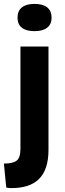

<svg xmlns="http://www.w3.org/2000/svg" viewBox="-35 -764 336 986"><path d="M23 202Q17 202 10.5 201.5Q4 201 -3 199L-15 76Q31 76 50.5 61Q70 46 70 1V-525H214V5Q214 57 201.5 94.5Q189 132 165 155.5Q141 179 105.5 190.5Q70 202 23 202ZM142 -604Q100 -604 77.5 -621.5Q55 -639 55 -673Q55 -708 77.5 -726Q100 -744 142 -744Q185 -744 207.5 -726Q230 -708 230 -673Q230 -640 207.5 -622Q185 -604 142 -604Z"/></svg>

Font: Bricolage Grotesque 96pt ExtraBold
Style: Bold
Weight: 700
Version: Version 1.001;gftools[0.9.33.dev8+g029e19f]